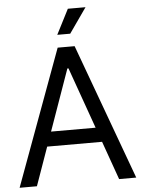

<svg xmlns="http://www.w3.org/2000/svg" viewBox="-61 -977 751 1025"><g transform="rotate(-5 314.5 -465.0)"><path d="M94.7 0H2L269.5 -727.5H360.4L627 0H535.2L317.4 -612.3H311.5ZM128.9 -284.2H501V-206.1H128.9ZM273.4 -795.9 341.8 -929.7H436.5L342.8 -795.9Z"/></g></svg>

Font: Inter Tight
Style: Regular
Weight: 400
Designer: Rasmus Andersson
Foundry: rsms
Version: Version 3.002